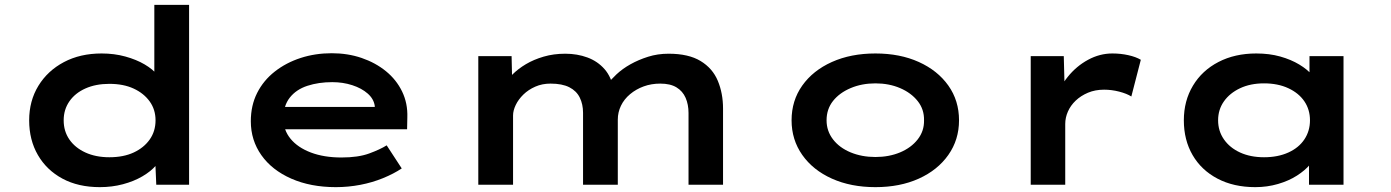

<svg xmlns="http://www.w3.org/2000/svg" viewBox="-20 -760 5722 790"><path d="M391 10Q302 10 237 -25Q172 -60 136 -122Q100 -184 100 -265Q100 -345 138 -407Q176 -469 243 -504.5Q310 -540 398 -540Q450 -540 495.5 -527.5Q541 -515 575 -495Q609 -475 629 -450.5Q649 -426 651 -402L615 -395V-740H758V0H623L617 -138L645 -129Q643 -104 622 -79.5Q601 -55 566 -34.5Q531 -14 486 -2Q441 10 391 10ZM430 -113Q488 -113 530 -132.5Q572 -152 596 -186Q620 -220 620 -265Q620 -309 596 -342.5Q572 -376 530 -395.5Q488 -415 430 -415Q374 -415 331.5 -396Q289 -377 265.5 -343Q242 -309 242 -265Q242 -220 265.5 -186Q289 -152 331.5 -132.5Q374 -113 430 -113Z M1362 10Q1258 10 1178.5 -25Q1099 -60 1055.5 -121.5Q1012 -183 1012 -261Q1012 -326 1038 -377.5Q1064 -429 1110.5 -465.5Q1157 -502 1217 -521.5Q1277 -541 1345 -541Q1411 -541 1468 -521.5Q1525 -502 1568 -467Q1611 -432 1634.5 -383.5Q1658 -335 1656 -277L1655 -228H1118L1095 -320H1538L1522 -302V-324Q1518 -353 1493 -375Q1468 -397 1429.5 -409.5Q1391 -422 1347 -422Q1291 -422 1245 -407Q1199 -392 1172.5 -358.5Q1146 -325 1146 -272Q1146 -225 1175.5 -189Q1205 -153 1259 -132.5Q1313 -112 1385 -112Q1454 -112 1499 -128.5Q1544 -145 1571 -162L1633 -67Q1600 -45 1556 -27Q1512 -9 1462.5 0.5Q1413 10 1362 10Z M1948 0V-529H2085L2088 -396L2051 -408Q2065 -430 2088.5 -453.5Q2112 -477 2144 -496Q2176 -515 2217 -527Q2258 -539 2306 -539Q2355 -539 2397 -523.5Q2439 -508 2467.5 -475.5Q2496 -443 2506 -389L2468 -394L2476 -410Q2492 -431 2516.5 -454Q2541 -477 2574 -495.5Q2607 -514 2646.5 -526.5Q2686 -539 2731 -539Q2813 -539 2862.5 -509Q2912 -479 2933.5 -427.5Q2955 -376 2955 -313V0H2813V-295Q2813 -330 2801 -357.5Q2789 -385 2763.5 -400.5Q2738 -416 2697 -416Q2660 -416 2628.5 -404.5Q2597 -393 2572.5 -372.5Q2548 -352 2535 -325Q2522 -298 2522 -268V0H2379V-296Q2379 -331 2365.5 -358.5Q2352 -386 2322.5 -401Q2293 -416 2245 -416Q2211 -416 2182.5 -403.5Q2154 -391 2133.5 -371Q2113 -351 2102 -328Q2091 -305 2091 -285V0Z M3582 10Q3481 10 3403 -25Q3325 -60 3281 -122.5Q3237 -185 3237 -265Q3237 -346 3281 -408Q3325 -470 3403 -505Q3481 -540 3582 -540Q3683 -540 3760.5 -505Q3838 -470 3882 -408Q3926 -346 3926 -265Q3926 -185 3882 -122.5Q3838 -60 3760.5 -25Q3683 10 3582 10ZM3582 -114Q3638 -114 3683.5 -133Q3729 -152 3756 -186.5Q3783 -221 3782 -265Q3783 -310 3756 -344Q3729 -378 3683.5 -397.5Q3638 -417 3582 -417Q3526 -417 3480 -397.5Q3434 -378 3407.5 -344.5Q3381 -311 3381 -265Q3381 -221 3407.5 -186.5Q3434 -152 3480 -133Q3526 -114 3582 -114Z M4221 0V-529H4357L4362 -338L4323 -346Q4338 -400 4373.5 -444Q4409 -488 4457 -514Q4505 -540 4557 -540Q4591 -540 4622.5 -533Q4654 -526 4674 -514L4635 -363Q4616 -375 4585 -383Q4554 -391 4523 -391Q4486 -391 4456.5 -378.5Q4427 -366 4406 -346Q4385 -326 4374 -301Q4363 -276 4363 -250V0Z M5145 10Q5056 10 4989.5 -25Q4923 -60 4887 -122Q4851 -184 4851 -265Q4851 -345 4888.5 -407.5Q4926 -470 4993.5 -505Q5061 -540 5149 -540Q5203 -540 5247.5 -527.5Q5292 -515 5326 -494.5Q5360 -474 5380 -450Q5400 -426 5404 -403L5368 -400V-529H5508V0H5366V-143L5395 -134Q5392 -109 5371 -84Q5350 -59 5316.5 -37.5Q5283 -16 5238.5 -3Q5194 10 5145 10ZM5181 -113Q5238 -113 5281 -132.5Q5324 -152 5347 -186.5Q5370 -221 5370 -265Q5370 -309 5347 -343Q5324 -377 5281 -397Q5238 -417 5181 -417Q5125 -417 5082.5 -397Q5040 -377 5016 -343Q4992 -309 4992 -265Q4992 -221 5016 -186.5Q5040 -152 5082.5 -132.5Q5125 -113 5181 -113Z"/></svg>

Font: Lexend Tera SemiBold
Style: Regular
Weight: 600
Version: Version 1.007